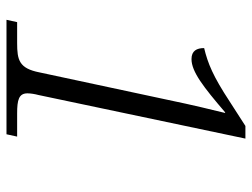

<svg xmlns="http://www.w3.org/2000/svg" viewBox="-110 -648 758 577"><g transform="rotate(90 268.5 -359.0)"><path d="M39 0H383L390 -32H320C280 -32 260 -37 260 -63C260 -72 262 -85 265 -96L396 -718H358L285 -671C209 -621 170 -605 124 -594C124 -572 132 -556 157 -556C195 -556 241 -592 317 -657H319C309 -616 296 -564 279 -482L197 -99C185 -38 160 -32 109 -32H46Z"/></g></svg>

Font: Noto Serif Tamil Light
Style: Italic
Weight: 300
Italic angle: -12°
Designer: Indian Type Foundry, Tom Grace, and the Monotype Design Team
Foundry: Monotype Imaging Inc.
Version: Version 2.003